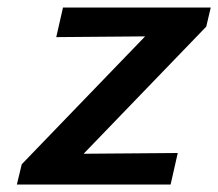

<svg xmlns="http://www.w3.org/2000/svg" viewBox="-20 -492 582 512"><path d="M25 0 38 -54 367 -395Q327 -395 248 -394Q169 -393 130 -393L148 -472H542L530 -421L203 -82Q244 -82 329 -83Q414 -84 454 -84L435 0Z"/></svg>

Font: Coval
Style: ExtraBold Italic
Weight: 800
Foundry: Context Ltd
Version: Version 001.000